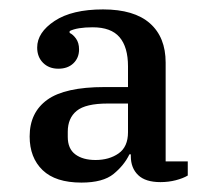

<svg xmlns="http://www.w3.org/2000/svg" viewBox="-20 -724 462 408"><path d="M153 -336Q98 -336 70.5 -362.5Q43 -389 43 -434Q43 -485 80.5 -512Q118 -539 202 -539H252V-583Q252 -624 234 -645Q216 -666 177 -666Q144 -666 128 -658V-654Q135 -651 141.5 -642Q148 -633 148 -619Q148 -601 136 -589.5Q124 -578 104 -578Q84 -578 71.5 -590.5Q59 -603 59 -623Q59 -655 96 -679.5Q133 -704 199 -704Q265 -704 298.5 -674.5Q332 -645 332 -591V-381H379V-351Q369 -345 353.5 -341Q338 -337 321 -337Q289 -337 273.5 -352Q258 -367 258 -392V-396H255Q244 -373 221.5 -354.5Q199 -336 153 -336ZM183 -384Q212 -384 232 -398Q252 -412 252 -443V-504H209Q162 -504 143 -488.5Q124 -473 124 -444V-433Q124 -408 140 -396Q156 -384 183 -384Z"/></svg>

Font: IBM Plex Serif Medm
Style: Regular
Weight: 500
Designer: Mike Abbink, Paul van der Laan, Pieter van Rosmalen
Foundry: Bold Monday
Version: Version 3.001